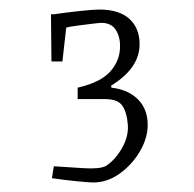

<svg xmlns="http://www.w3.org/2000/svg" viewBox="-20 -738 407 403"><path d="M87 -708H93Q120 -712 148.5 -715Q177 -718 188 -718Q230 -718 251.5 -698.5Q273 -679 273 -645Q273 -595 213 -558L214 -554Q249 -550 269.5 -529.5Q290 -509 290 -476Q290 -448 273.5 -420Q257 -392 231 -373.5Q205 -355 176 -355Q168 -355 142 -357.5Q116 -360 89 -364L93 -389Q123 -387 155.5 -385Q188 -383 201 -389Q221 -401 236 -427Q251 -453 248 -479Q246 -503 236.5 -516.5Q227 -530 200 -530H143V-554Q191 -565 211.5 -588Q232 -611 232 -641Q232 -662 222.5 -676Q213 -690 193 -690Q188 -690 172.5 -688Q157 -686 141 -684Q125 -682 119 -680L111 -609H88Z"/></svg>

Font: Grenze Gotisch ExtraLight
Style: Regular
Weight: 200
Designer: Renata Polastri
Foundry: Omnibus-Type
Version: Version 1.001